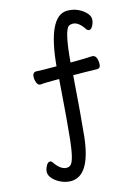

<svg xmlns="http://www.w3.org/2000/svg" viewBox="-135 -805 771 1070"><g transform="rotate(-15 250.0 -270.5)"><path d="M138 191Q110 191 82.5 178.5Q55 166 37.5 147Q20 128 20 109Q20 92 29.5 73.5Q39 55 52 55Q60 55 66 64Q99 113 134 113Q149 113 158 104Q180 84 193 -38Q203 -130 221 -376Q131 -376 113 -373Q99 -373 92.5 -389Q86 -405 86 -419Q86 -450 108 -450Q138 -448 225 -448Q251 -732 362 -732Q396 -732 423 -719.5Q450 -707 467.5 -688.5Q485 -670 485 -652Q485 -634 475.5 -615Q466 -596 453 -596Q446 -596 439 -604Q407 -654 373 -654Q360 -654 351 -649Q321 -630 306 -448Q388 -448 430 -451Q460 -451 460 -399Q460 -374 439 -374Q367 -376 302 -376Q285 -142 273 -29Q249 191 138 191Z"/></g></svg>

Font: LXGW WenKai Medium
Style: Regular
Weight: 500
Designer: LXGW / Fontworks Inc.
Foundry: LXGW / Fontworks Inc.
Version: Version 1.501; October 10, 2024